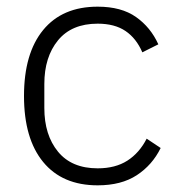

<svg xmlns="http://www.w3.org/2000/svg" viewBox="-20 -544 536 576"><path d="M273 12Q167 12 109.5 -58Q52 -128 52 -256Q52 -384 109.5 -454Q167 -524 273 -524Q344 -524 388 -493Q432 -462 455 -411L407 -387Q389 -429 356.5 -451Q324 -473 273 -473Q195 -473 154 -423Q113 -373 113 -292V-220Q113 -139 154 -89Q195 -39 273 -39Q326 -39 362 -62Q398 -85 420 -128L462 -100Q437 -49 390.5 -18.5Q344 12 273 12Z"/></svg>

Font: IBM Plex Sans Thai Light
Style: Regular
Weight: 300
Designer: Mike Abbink, Paul van der Laan, Pieter van Rosmalen, Ben Mitchell, Mark Frömberg
Foundry: Bold Monday
Version: Version 1.2